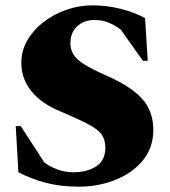

<svg xmlns="http://www.w3.org/2000/svg" viewBox="-20 -690 639 720"><path d="M276 10Q207 10 152 -4.5Q97 -19 49 -44L39 -217H58L146 -81Q167 -65 195.5 -54.5Q224 -44 255 -44Q306 -44 340.5 -66Q375 -88 375 -136Q375 -164 362.5 -183.5Q350 -203 314 -222.5Q278 -242 207 -272Q136 -301 98 -347.5Q60 -394 60 -455Q60 -500 83 -539.5Q106 -579 144 -608Q182 -637 229.5 -653.5Q277 -670 326 -670Q380 -670 432 -657Q484 -644 524 -622L534 -462H516L433 -579Q410 -596 386.5 -605.5Q363 -615 334 -615Q295 -615 269.5 -591.5Q244 -568 244 -527Q244 -504 256 -485Q268 -466 297 -448Q326 -430 378 -407Q470 -367 512.5 -320Q555 -273 555 -203Q555 -137 516.5 -89.5Q478 -42 414 -16Q350 10 276 10Z"/></svg>

Font: Spectral ExtraBold
Style: Regular
Weight: 800
Designer: Jean-Baptiste Levee
Foundry: Production Type
Version: Version 2.001